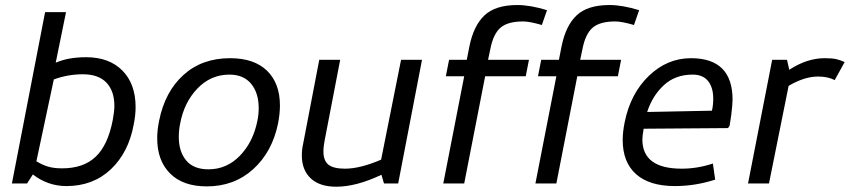

<svg xmlns="http://www.w3.org/2000/svg" viewBox="-20 -712 3298 745"><path d="M26.2 0 155 -665H236.2L196.2 -468.8Q245 -490 313.8 -490Q403.8 -490 455 -438.1Q506.2 -386.2 506.2 -296.2Q506.2 -265 498.8 -228.8Q478.8 -120 410 -55Q341.2 10 237.5 10Q166.2 10 107.5 -35L85 0ZM417.5 -246.2Q423.8 -280 423.8 -301.2Q423.8 -358.8 393.1 -391.2Q362.5 -423.8 301.2 -423.8Q243.8 -423.8 188.8 -403.8L121.2 -86.2Q146.2 -71.2 168.1 -65Q190 -58.8 221.2 -58.8Q303.8 -58.8 351.2 -103.8Q398.8 -148.8 417.5 -246.2Z M590 -175Q590 -208.8 597.5 -243.8Q620 -356.2 691.9 -421.2Q763.8 -486.2 872.5 -486.2Q966.2 -486.2 1016.2 -437.5Q1066.2 -388.8 1066.2 -302.5Q1066.2 -270 1058.8 -232.5Q1036.2 -122.5 962.5 -55.6Q888.8 11.2 782.5 11.2Q690 11.2 640 -38.8Q590 -88.8 590 -175ZM678.8 -231.2Q673.8 -207.5 673.8 -180Q673.8 -123.8 702.5 -89.4Q731.2 -55 788.8 -55Q860 -55 911.2 -108.1Q962.5 -161.2 978.8 -243.8Q983.8 -267.5 983.8 -292.5Q983.8 -351.2 954.4 -386.9Q925 -422.5 870 -422.5Q797.5 -422.5 745.6 -368.1Q693.8 -313.8 678.8 -231.2Z M1235 -123.8Q1235 -88.8 1254.4 -73.1Q1273.8 -57.5 1318.8 -57.5Q1377.5 -57.5 1458.8 -92.5L1536.2 -480H1617.5L1525 0H1470L1460 -33.8Q1362.5 12.5 1285 12.5Q1220 12.5 1185.6 -20Q1151.2 -52.5 1151.2 -108.8Q1151.2 -132.5 1156.2 -153.8L1218.8 -480H1300L1240 -168.8Q1235 -145 1235 -123.8Z M1882.5 -521.2 1873.8 -480H2032.5L2020 -416.2H1862.5L1781.2 0H1700L1781.2 -416.2H1710L1722.5 -480H1791.2L1801.2 -531.2Q1817.5 -612.5 1860 -652.5Q1902.5 -692.5 1987.5 -692.5Q2037.5 -692.5 2102.5 -672.5L2082.5 -615Q2035 -628.8 2010 -628.8Q1950 -628.8 1921.9 -604.4Q1893.8 -580 1882.5 -521.2Z M2240 -521.2 2231.2 -480H2390L2377.5 -416.2H2220L2138.8 0H2057.5L2138.8 -416.2H2067.5L2080 -480H2148.8L2158.8 -531.2Q2175 -612.5 2217.5 -652.5Q2260 -692.5 2345 -692.5Q2395 -692.5 2460 -672.5L2440 -615Q2392.5 -628.8 2367.5 -628.8Q2307.5 -628.8 2279.4 -604.4Q2251.2 -580 2240 -521.2Z M2822.5 -325Q2822.5 -308.8 2817.5 -266.2L2811.2 -225L2805 -215L2477.5 -212.5Q2472.5 -182.5 2472.5 -171.2Q2472.5 -57.5 2625 -57.5Q2686.2 -57.5 2746.2 -77.5L2755 -15Q2677.5 10 2598.8 10Q2500 10 2448.1 -36.2Q2396.2 -82.5 2396.2 -168.8Q2396.2 -200 2403.8 -237.5Q2426.2 -348.8 2497.5 -417.5Q2568.8 -486.2 2661.2 -486.2Q2822.5 -486.2 2822.5 -325ZM2747.5 -328.8Q2747.5 -372.5 2727.5 -397.5Q2707.5 -422.5 2667.5 -422.5Q2600 -422.5 2555.6 -381.2Q2511.2 -340 2491.2 -277.5L2742.5 -282.5Q2747.5 -303.8 2747.5 -328.8Z M3257.5 -471.2 3218.8 -401.2Q3192.5 -415 3153.8 -415Q3101.2 -415 3040 -378.8L2963.8 0H2882.5L2976.2 -480H3033.8L3042.5 -441.2Q3111.2 -486.2 3180 -486.2Q3208.8 -486.2 3225 -482.5Q3241.2 -478.8 3257.5 -471.2Z"/></svg>

Font: Cambay
Style: Italic
Weight: 400
Italic angle: -11°
Designer: Pooja Saxena
Foundry: Pooja Saxena
Version: Version 1.019;PS 001.019;hotconv 1.0.70;makeotf.lib2.5.58329